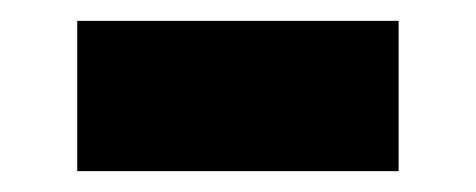

<svg xmlns="http://www.w3.org/2000/svg" viewBox="-20 -367 456 184"><path d="M54 -203V-347H362V-203Z"/></svg>

Font: Oxford Sans
Style: Regular
Weight: 800
Designer: Matt McInerney, Pablo Impallari, Rodrigo Fuenzalida
Foundry: Matt McInerney, Pablo Impallari, Rodrigo Fuenzalida
Version: Version 3.000g; ttfautohint (v1.5) -l 8 -r 28 -G 28 -x 14 -D